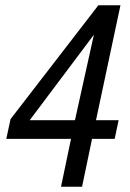

<svg xmlns="http://www.w3.org/2000/svg" viewBox="-20 -710 495 730"><path d="M345 -253H431L416 -182H330L292 0H212L250 -182H4L20 -257L354 -690H438ZM337 -578 93 -253H265Z"/></svg>

Font: Decalotype
Style: Italic
Weight: 400
Italic angle: -12°
Designer: Alfredo Marco Pradil
Foundry: Alfredo Marco Pradil
Version: Version 1.0